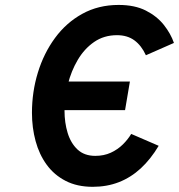

<svg xmlns="http://www.w3.org/2000/svg" viewBox="-20 -731 711 763"><path d="M129 -293.4 148.2 -407H496.2L477 -293.4ZM348.6 11.4Q286.6 11.4 241 -12.1Q195.4 -35.5 165.7 -76.2Q135.9 -117 121.5 -170.2Q107 -223.4 107 -282.6Q107 -365.9 130.5 -442.6Q154 -519.4 198.6 -580.1Q243.2 -640.9 307.1 -676.1Q371 -711.4 451.6 -711.4Q515.4 -711.4 559.6 -689Q603.9 -666.5 631.2 -631.9Q658.6 -597.2 671.2 -560.4L559.8 -511.4Q542.1 -550.1 514 -570.7Q486 -591.2 444.8 -591.2Q393.2 -591.2 354.1 -564.2Q315.1 -537.3 289 -493Q262.9 -448.8 249.6 -395.9Q236.4 -342.9 236.4 -290.6Q236.4 -243.8 248.8 -202.9Q261.2 -162.1 288.1 -136.8Q315 -111.6 358.8 -111.6Q393 -111.6 420.4 -124.2Q447.9 -136.9 468.1 -156.9Q488.3 -176.8 501.4 -198.8L610.6 -151.6Q578.8 -98.3 539.5 -62Q500.1 -25.7 452.5 -7.1Q404.9 11.4 348.6 11.4Z"/></svg>

Font: Overpass
Style: Italic
Weight: 400
Italic angle: -10°
Designer: Delve Withrington, Dave Bailey, Thomas Jockin
Foundry: Delve Fonts LLC
Version: Version 4.000